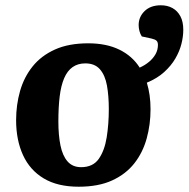

<svg xmlns="http://www.w3.org/2000/svg" viewBox="-20 -692 714 727"><path d="M278 15Q198 15 145.5 -16.5Q93 -48 67 -105Q41 -162 41 -237Q41 -295 56 -347.5Q71 -400 103.5 -440.5Q136 -481 188 -504.5Q240 -528 314 -528Q383 -528 432 -504Q481 -480 509 -436Q529 -445 544.5 -458Q560 -471 569 -487Q578 -503 578 -522Q578 -533 572.5 -538Q567 -543 554 -546L517 -554Q511 -563 508 -574.5Q505 -586 505 -597Q505 -628 527.5 -650Q550 -672 589 -672Q614 -672 633 -661.5Q652 -651 663 -630.5Q674 -610 674 -579Q674 -554 667 -526Q660 -498 644 -470.5Q628 -443 601.5 -419Q575 -395 536 -379Q543 -356 546.5 -331Q550 -306 550 -278Q550 -221 535.5 -168Q521 -115 489 -74Q457 -33 405 -9Q353 15 278 15ZM287 -59Q332 -59 354 -90.5Q376 -122 384 -172Q392 -222 392 -279Q392 -329 385 -368Q378 -407 358.5 -429.5Q339 -452 303 -452Q275 -452 255 -438Q235 -424 223 -396Q211 -368 206 -327Q201 -286 201 -232Q201 -180 209 -141Q217 -102 236 -80.5Q255 -59 287 -59Z"/></svg>

Font: Literata
Style: Bold Italic
Weight: 700
Italic angle: -2°
Designer: Latin by Veronika Burian and Jose Scaglione. Greek by Irene Vlachou. Cyrillic by Vera Evstafieva
Foundry: TypeTogether
Version: Version 3.103;gftools[0.9.29]